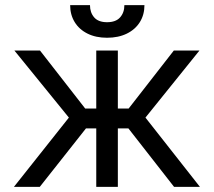

<svg xmlns="http://www.w3.org/2000/svg" viewBox="-20 -727 832 747"><path d="M248 -269.5 36.1 -530.3H135.7L311.5 -304.7H354.5V-530.3H438.5V-304.7H480.5L656.2 -530.3H755.9L545.9 -269.5L757.8 0H657.2L479.5 -227.5H438.5V0H354.5V-227.5H314.5L134.8 0H34.2ZM396.5 -580.1Q353 -580.1 320.6 -596.2Q288.1 -612.3 270.5 -641.1Q252.9 -669.9 252.9 -707H330.1Q330.1 -678.2 346.4 -659.4Q362.8 -640.6 396.5 -640.6Q430.7 -640.6 447.3 -659.4Q463.9 -678.2 463.9 -707H542Q542 -669.9 524.2 -641.1Q506.3 -612.3 473.4 -596.2Q440.4 -580.1 396.5 -580.1Z"/></svg>

Font: Pretendard Std
Style: Regular
Weight: 400
Designer: Base glyphs from Inter by Rasmus Andersson; Hangeul glyphs from Noto Sans CJK(Source Han Sans) by Jang Soo-young and Kan
Foundry: Kil Hyung-jin
Version: Version 1.309